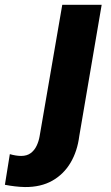

<svg xmlns="http://www.w3.org/2000/svg" viewBox="-147 -548 454 783"><path d="M106.9 -528.3H267.6L176.3 6.8Q168.5 68.8 140.6 115.7Q112.8 162.6 66.2 189Q19.5 215.3 -45.4 214.8Q-65.9 214.4 -86.4 211.9Q-106.9 209.5 -127 205.6L-106.9 80.6Q-95.2 84 -83.7 85.9Q-72.3 87.9 -60.5 87.9Q-37.1 87.9 -21.7 76.4Q-6.3 64.9 2.4 46.4Q11.2 27.8 14.6 7.3Z"/></svg>

Font: Roboto Black
Style: Italic
Weight: 900
Italic angle: -12°
Designer: Christian Robertson
Foundry: Google
Version: Version 3.0; 2020